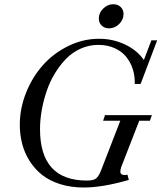

<svg xmlns="http://www.w3.org/2000/svg" viewBox="-20 -856 748 890"><path d="M485.4 -724.6Q464.8 -724.6 451.4 -737.5Q438 -750.5 438 -770Q438 -796.4 458.5 -816.4Q479 -836.4 504.9 -836.4Q525.9 -836.4 539.3 -823.7Q552.7 -811 552.7 -791Q552.7 -764.6 532.2 -744.6Q511.7 -724.6 485.4 -724.6ZM368.7 13.2Q308.6 13.2 259 -2.4Q209.5 -18.1 175.3 -45.2Q141.1 -72.3 117.4 -109.6Q93.8 -147 82.8 -189.2Q71.8 -231.4 71.8 -277.8Q71.8 -353 100.6 -425.5Q129.4 -498 178.2 -553.2Q227.1 -608.4 295.7 -642.3Q364.3 -676.3 439.5 -676.3Q502.9 -676.3 558.8 -650.1Q614.7 -624 647 -578.1L681.6 -668.9H708.5L631.8 -466.8H604.5Q606 -502 595.9 -534.2Q585.9 -566.4 565.4 -592Q544.9 -617.7 511.5 -632.8Q478 -647.9 436 -647.9Q392.6 -647.9 354 -630.6Q315.4 -613.3 286.4 -583.5Q257.3 -553.7 233.9 -514.9Q210.4 -476.1 195.8 -432.4Q181.2 -388.7 173.3 -344Q165.5 -299.3 165.5 -257.3Q165.5 -19 382.8 -19Q413.1 -19 425.3 -28.8Q437.5 -38.6 447.8 -64.5L537.6 -296.4H458L466.8 -322.3H684.1L674.8 -296.4H625.5L541.5 -80.6Q538.1 -69.3 537.8 -60.3Q537.6 -51.3 546.1 -46.9Q554.7 -42.5 570.8 -46.4L577.1 -22Q455.6 13.2 368.7 13.2Z"/></svg>

Font: Elstob
Style: Italic
Weight: 400
Italic angle: -20°
Designer: Peter S. Baker
Version: Version 1.015